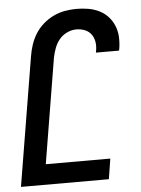

<svg xmlns="http://www.w3.org/2000/svg" viewBox="-53 -785 606 827"><g transform="rotate(-5 250.0 -371.5)"><path d="M4 0 96 -556Q100 -581 108 -605.5Q116 -630 130 -652.5Q144 -675 164.5 -693Q185 -711 209 -722.5Q233 -734 258.5 -738.5Q284 -743 308 -743Q334 -743 358.5 -739Q383 -735 405 -724.5Q427 -714 443.5 -696.5Q460 -679 469.5 -656.5Q479 -634 480.5 -609Q482 -584 478 -558L476 -548H376L377 -554Q381 -573 378.5 -592Q376 -611 365.5 -626Q355 -641 337.5 -648Q320 -655 301 -655Q280 -655 260 -645.5Q240 -636 226.5 -619.5Q213 -603 205.5 -582.5Q198 -562 194 -542L119 -88H398L384 0Z"/></g></svg>

Font: Iosevka Semibold
Style: Italic
Weight: 600
Italic angle: -9°
Monospace: yes
Designer: Belleve Invis
Foundry: Belleve Invis
Version: Version 32.5.0; ttfautohint (v1.8.4)